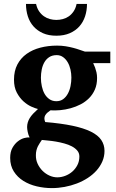

<svg xmlns="http://www.w3.org/2000/svg" viewBox="-20 -734 595 985"><path d="M387.2 68.8Q387.2 51.3 376.5 38.6Q365.7 25.9 348.6 16.8Q331.5 7.8 310.1 2Q288.6 -3.9 267.1 -7.6Q245.6 -11.2 226.6 -12.9Q207.5 -14.6 194.8 -16.1Q189.9 -8.8 184.6 -1Q179.2 6.8 174.6 16.1Q169.9 25.4 167 36.9Q164.1 48.3 164.1 62Q163.6 85.9 173.3 106.7Q183.1 127.4 198.7 142.8Q214.4 158.2 234.1 167Q253.9 175.8 273.9 175.8Q293.9 175.8 314.2 168.2Q334.5 160.6 350.6 146.7Q366.7 132.8 377 113Q387.2 93.3 387.2 68.8ZM346.2 -335.9Q346.2 -356.4 341.6 -377.2Q336.9 -397.9 327.4 -414.3Q317.9 -430.7 303.7 -440.9Q289.6 -451.2 271 -451.2Q248.5 -451.2 232.9 -441.2Q217.3 -431.2 207.8 -414.6Q198.2 -397.9 194.1 -377.2Q189.9 -356.4 189.9 -335Q189.9 -313 194.6 -291.3Q199.2 -269.5 208.7 -252.7Q218.3 -235.8 233.4 -225.3Q248.5 -214.8 269 -214.8Q289.6 -214.8 304 -225.3Q318.4 -235.8 327.9 -253.2Q337.4 -270.5 341.8 -292.2Q346.2 -314 346.2 -335.9ZM458 -410.2Q463.4 -399.4 467.8 -387.2Q471.7 -376.5 474.9 -363Q478 -349.6 478 -334Q478 -300.3 466.8 -274.7Q455.6 -249 436.8 -230.2Q418 -211.4 393.6 -198.7Q369.1 -186 342.5 -178.7Q315.9 -171.4 289.1 -168.9Q262.2 -166.5 238.8 -168Q230 -162.1 222.9 -155.8Q215.8 -149.4 211.9 -142.3Q208 -135.3 207.8 -127Q207.5 -118.7 211.9 -107.9Q293.9 -101.1 351.8 -88.9Q409.7 -76.7 446.3 -58.6Q482.9 -40.5 499.5 -15.9Q516.1 8.8 516.1 40Q516.1 68.8 505.1 94.2Q494.1 119.6 475.1 140.9Q456.1 162.1 430.2 179Q404.3 195.8 374.3 207.3Q344.2 218.8 311.5 224.9Q278.8 231 246.1 231Q206.5 231 168.2 221.9Q129.9 212.9 99.6 193.8Q69.3 174.8 50.8 145.5Q32.2 116.2 32.2 76.2Q32.2 44.9 43.9 24.2Q55.7 3.4 71.8 -9Q87.9 -21.5 104.7 -25.9Q121.6 -30.3 131.8 -28.8Q125 -42.5 122.1 -57.4Q119.1 -72.3 119.1 -82Q119.1 -94.7 122.6 -106.2Q126 -117.7 132.8 -128.7Q139.6 -139.6 150.1 -150.9Q160.6 -162.1 174.8 -174.8Q161.6 -177.7 140.9 -187Q120.1 -196.3 100.3 -214.1Q80.6 -231.9 66.2 -259Q51.8 -286.1 51.8 -325.2Q51.8 -370.1 69.1 -403.1Q86.4 -436 116.5 -457.5Q146.5 -479 186.8 -489.5Q227.1 -500 272.9 -500Q296.4 -500 317.1 -496.6Q337.9 -493.2 355.7 -488.5Q373.5 -483.9 388.4 -478.5Q403.3 -473.1 416 -469.2H545.9V-410.2ZM426.3 -713.9Q426.3 -680.2 416.5 -650.4Q406.7 -620.6 387.2 -598.6Q367.7 -576.7 338.1 -563.7Q308.6 -550.8 269 -550.8Q229.5 -550.8 200.4 -563.7Q171.4 -576.7 151.9 -598.6Q132.3 -620.6 122.8 -650.4Q113.3 -680.2 113.3 -713.9H165Q169.9 -691.4 180.7 -675.8Q191.4 -660.2 205.6 -650.4Q219.7 -640.6 236.1 -636.2Q252.4 -631.8 269 -631.8Q286.1 -631.8 302.7 -636.2Q319.3 -640.6 333.3 -650.4Q347.2 -660.2 357.7 -675.8Q368.2 -691.4 373 -713.9Z"/></svg>

Font: Charis SIL APac
Style: Bold
Weight: 700
Foundry: SIL International
Version: Version 5.000